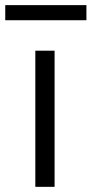

<svg xmlns="http://www.w3.org/2000/svg" viewBox="-58 -725 355 745"><path d="M153.8 -528.3V0H79.1V-528.3ZM277.3 -705.1V-646.5H-37.6V-705.1Z"/></svg>

Font: Vazirmatn RD UI Light
Style: Regular
Weight: 300
Designer: Saber Rastikerdar
Foundry: Saber Rastikerdar
Version: Version 33.003